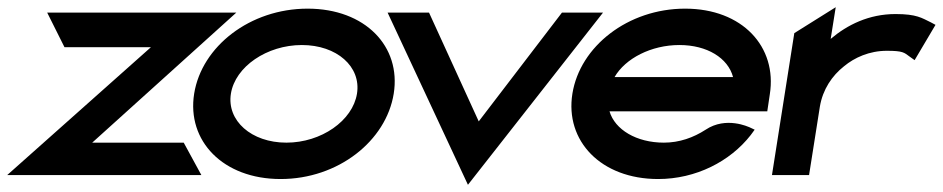

<svg xmlns="http://www.w3.org/2000/svg" viewBox="-28 -486 2617 533"><path d="M531 0 482 -90H228L628 -451H103L151 -355H391L-8 0Z M751 11C911 11 1044 -95 1065 -226C1086 -357 986 -462 826 -462C666 -462 532 -357 511 -226C490 -95 591 11 751 11ZM810 -361C907 -361 975 -301 963 -226C951 -151 864 -90 767 -90C670 -90 601 -151 613 -226C625 -301 713 -361 810 -361Z M1271 27 1646 -451H1532L1301 -149L1163 -451H1048Z M1799 11C1904 11 1999 -38 2056 -111L2067 -126L2052 -133C2051 -133 1988 -164 1931 -126C1897 -104 1858 -90 1815 -90C1739 -90 1679 -126 1664 -177H2102L2109 -224C2130 -356 2033 -462 1874 -462C1715 -462 1582 -357 1561 -226C1540 -95 1640 11 1799 11ZM1858 -361C1935 -361 1993 -325 2007 -272H1678C1708 -324 1780 -361 1858 -361Z M2218 0 2248 -190C2256 -238 2282 -276 2315 -302C2344 -326 2385 -345 2434 -345C2479 -345 2482 -340 2497 -329L2511 -319L2569 -417L2556 -424C2531 -436 2517 -447 2458 -447C2384 -447 2324 -417 2278 -378L2292 -466L2177 -394L2115 0Z"/></svg>

Font: Charger Pro
Style: BlkExtObl
Weight: 900
Designer: Jasper
Foundry: Cannot Into Space Fonts
Version: Version 1.09